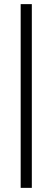

<svg xmlns="http://www.w3.org/2000/svg" viewBox="-20 -715 254 929"><path d="M134 194H80V-695H134Z"/></svg>

Font: Hind Mysuru Light
Style: Regular
Weight: 300
Designer: Manushi Parikh, Hitesh Malaviya
Foundry: Indian Type Foundry
Version: Version 0.703;PS 1.0;hotconv 1.0.86;makeotf.lib2.5.63406